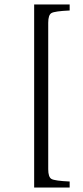

<svg xmlns="http://www.w3.org/2000/svg" viewBox="-20 -712 370 860"><path d="M133 128V-692H292V-665Q225 -662 210.5 -653.5Q196 -645 196 -610V46Q196 81 210.5 89.5Q225 98 292 101V128Z"/></svg>

Font: Linguistics Pro
Style: Regular
Weight: 400
Designer: Stefan Peev, Context Ltd
Foundry: Stefan Peev, Context Ltd
Version: Version 001.000